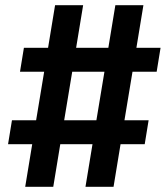

<svg xmlns="http://www.w3.org/2000/svg" viewBox="-20 -737 640 739"><path d="M77 -18 104 -182H11L26 -274H119L150 -461H57L72 -553H165L192 -717H300L273 -553H397L424 -717H532L505 -553H598L583 -461H490L459 -274H552L537 -182H444L417 -18H309L336 -182H212L185 -18ZM227 -274H351L382 -461H258Z"/></svg>

Font: Iosevka Aile Semibold
Style: Italic
Weight: 600
Italic angle: -9°
Designer: Belleve Invis
Foundry: Belleve Invis
Version: Version 31.1.0; ttfautohint (v1.8.4)